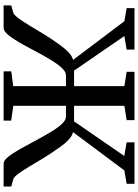

<svg xmlns="http://www.w3.org/2000/svg" viewBox="133 -916 783 1090"><g transform="rotate(90 525.0 -371.5)"><path d="M11 0V-43.5L50.5 -54Q64 -57.5 82.8 -82.5Q101.5 -107.5 124 -144.8Q146.5 -182 171.8 -223.8Q197 -265.5 223 -301.5Q239 -325 254.5 -344Q270 -363 286.2 -376.2Q302.5 -389.5 320.5 -394.5L101 -685.5L26.5 -698.5V-743H262V-698.5L185 -685.5L381.5 -400H469.5V-685.5L388 -698.5V-743H662.5V-698.5L581 -685.5V-400H669.5L866 -685L788.5 -698.5V-743H1024V-698.5L948 -685.5L730.5 -394Q749 -389.5 765.5 -376.2Q782 -363 797.5 -343.8Q813 -324.5 828 -301.5Q854.5 -265 879.5 -223.5Q904.5 -182 926.8 -144.8Q949 -107.5 967.5 -82.5Q986 -57.5 1000 -54L1039.5 -43.5V0H910Q892 0 871.2 -25.5Q850.5 -51 827.8 -91.2Q805 -131.5 781 -176.8Q757 -222 733.2 -262.2Q709.5 -302.5 686.5 -328.2Q663.5 -354 642 -354H581V-55L665 -43V0H385.5V-43.5L469.5 -54.5V-354H408Q387 -354 364 -328.2Q341 -302.5 317 -262.2Q293 -222 269.2 -176.8Q245.5 -131.5 222.5 -91.2Q199.5 -51 178.2 -25.5Q157 0 139 0Z"/></g></svg>

Font: Merriweather 48pt Medium
Style: Regular
Weight: 500
Version: Version 2.100